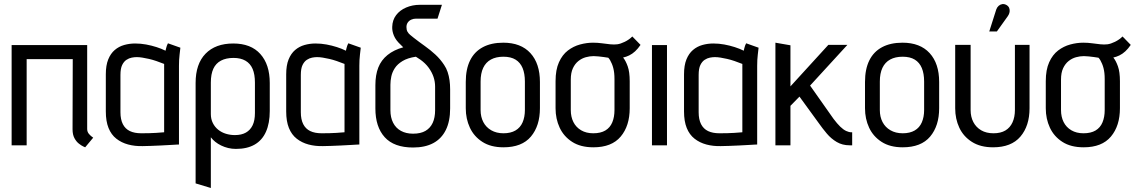

<svg xmlns="http://www.w3.org/2000/svg" viewBox="-20 -725 5663 958"><path d="M415 -81V-500H38V0H113V-430H343L342 -80Q342 -53 351.5 -35.5Q361 -18 374 -8Q387 2 396 6Q405 10 405 10L445 -38Q433 -46 424 -56.5Q415 -67 415 -81Z M880 -487 818 -509Q812 -498 809 -485Q806 -472 806 -472Q786 -482 761 -490Q736 -498 709 -503Q682 -508 654 -508Q626 -508 599.5 -500.5Q573 -493 552.5 -475.5Q532 -458 520 -428.5Q508 -399 508 -354V-169Q508 -120 521.5 -86.5Q535 -53 560.5 -33Q586 -13 619.5 -4Q653 5 692 4Q709 4 732 3Q755 2 780 1Q805 0 826.5 -1.5Q848 -3 861 -3.5Q874 -4 873 -4V-397Q873 -427 876 -452Q879 -477 880 -487ZM581 -165V-351Q581 -383 589.5 -400.5Q598 -418 611 -426.5Q624 -435 637.5 -437.5Q651 -440 662 -440Q675 -440 690.5 -437.5Q706 -435 723.5 -431Q741 -427 760 -420.5Q779 -414 799 -406V-65Q795 -65 785 -64Q775 -63 759.5 -62Q744 -61 725 -60.5Q706 -60 685 -60Q651 -60 628 -71Q605 -82 593 -105.5Q581 -129 581 -165Z M1326 -171V-311Q1326 -403 1279 -455.5Q1232 -508 1144 -508Q1055 -508 1005.5 -457Q956 -406 956 -311V190L1032 213V-40Q1041 -28 1054 -17.5Q1067 -7 1083.5 1Q1100 9 1118.5 13.5Q1137 18 1157 18Q1213 18 1250.5 -3.5Q1288 -25 1307 -67.5Q1326 -110 1326 -171ZM1252 -313V-161Q1252 -124 1240.5 -100Q1229 -76 1207 -63.5Q1185 -51 1152 -51Q1129 -51 1107.5 -57.5Q1086 -64 1069 -77.5Q1052 -91 1042 -111Q1032 -131 1032 -156V-313Q1032 -355 1044.5 -382Q1057 -409 1082.5 -422.5Q1108 -436 1145 -436Q1181 -436 1205 -422Q1229 -408 1240.5 -381Q1252 -354 1252 -313Z M1780 -487 1718 -509Q1712 -498 1709 -485Q1706 -472 1706 -472Q1686 -482 1661 -490Q1636 -498 1609 -503Q1582 -508 1554 -508Q1526 -508 1499.5 -500.5Q1473 -493 1452.5 -475.5Q1432 -458 1420 -428.5Q1408 -399 1408 -354V-169Q1408 -120 1421.5 -86.5Q1435 -53 1460.5 -33Q1486 -13 1519.5 -4Q1553 5 1592 4Q1609 4 1632 3Q1655 2 1680 1Q1705 0 1726.5 -1.5Q1748 -3 1761 -3.5Q1774 -4 1773 -4V-397Q1773 -427 1776 -452Q1779 -477 1780 -487ZM1481 -165V-351Q1481 -383 1489.5 -400.5Q1498 -418 1511 -426.5Q1524 -435 1537.5 -437.5Q1551 -440 1562 -440Q1575 -440 1590.5 -437.5Q1606 -435 1623.5 -431Q1641 -427 1660 -420.5Q1679 -414 1699 -406V-65Q1695 -65 1685 -64Q1675 -63 1659.5 -62Q1644 -61 1625 -60.5Q1606 -60 1585 -60Q1551 -60 1528 -71Q1505 -82 1493 -105.5Q1481 -129 1481 -165Z M2056 -632H2163L2185 -701H2075Q2038 -701 2006.5 -687.5Q1975 -674 1956.5 -649.5Q1938 -625 1937 -591Q1936 -570 1945.5 -547Q1955 -524 1979 -502L1992 -489Q1945 -476 1913.5 -450.5Q1882 -425 1867.5 -388Q1853 -351 1853 -300V-184Q1853 -92 1899.5 -40.5Q1946 11 2041 11Q2101 11 2142 -11Q2183 -33 2204.5 -76.5Q2226 -120 2226 -184V-280Q2226 -303 2223 -324.5Q2220 -346 2213.5 -365.5Q2207 -385 2196 -401Q2177 -430 2152 -453Q2127 -476 2099.5 -495.5Q2072 -515 2045 -536Q2035 -544 2026.5 -551Q2018 -558 2013 -567Q2008 -576 2008 -590Q2008 -603 2014.5 -612.5Q2021 -622 2032 -627Q2043 -632 2056 -632ZM2151 -293V-175Q2151 -138 2139 -112Q2127 -86 2103 -72Q2079 -58 2041 -58Q2006 -58 1980.5 -72Q1955 -86 1941.5 -112.5Q1928 -139 1928 -175V-302Q1928 -322 1932.5 -343.5Q1937 -365 1950 -385Q1963 -405 1988.5 -420.5Q2014 -436 2055 -442L2078 -427Q2103 -409 2119 -387Q2135 -365 2143 -341.5Q2151 -318 2151 -293Z M2674 -185V-316Q2674 -408 2626.5 -460Q2579 -512 2491 -512Q2431 -512 2389 -489.5Q2347 -467 2325.5 -423.5Q2304 -380 2304 -316V-185Q2304 -132 2324.5 -88Q2345 -44 2387 -17Q2429 10 2492 10Q2584 10 2629 -43.5Q2674 -97 2674 -185ZM2599 -318V-176Q2599 -141 2587.5 -114.5Q2576 -88 2552 -74Q2528 -60 2492 -60Q2457 -60 2431 -75Q2405 -90 2391.5 -116Q2378 -142 2378 -176V-318Q2378 -359 2391 -386.5Q2404 -414 2429.5 -428Q2455 -442 2492 -442Q2529 -442 2552.5 -427.5Q2576 -413 2587.5 -385.5Q2599 -358 2599 -318Z M3176 -501 3135 -543Q3119 -527 3097.5 -516.5Q3076 -506 3060 -504Q3044 -502 3024.5 -504Q3005 -506 2983.5 -509Q2962 -512 2939 -512Q2907 -512 2874 -503Q2841 -494 2813.5 -473Q2786 -452 2769 -414.5Q2752 -377 2752 -320V-185Q2752 -132 2772.5 -88Q2793 -44 2835 -17Q2877 10 2941 10Q3032 10 3077 -43.5Q3122 -97 3122 -185V-319Q3122 -366 3112 -394Q3102 -422 3089 -438Q3104 -441 3119.5 -448.5Q3135 -456 3149 -469Q3163 -482 3176 -501ZM3046 -330V-176Q3046 -141 3035 -114.5Q3024 -88 3000.5 -74Q2977 -60 2940 -60Q2905 -60 2879.5 -75Q2854 -90 2841 -116Q2828 -142 2828 -176V-328Q2828 -362 2838.5 -384.5Q2849 -407 2866 -420.5Q2883 -434 2903 -439.5Q2923 -445 2942 -445Q2954 -445 2966.5 -443.5Q2979 -442 2991.5 -440.5Q3004 -439 3015 -437Q3020 -432 3024.5 -424Q3029 -416 3033 -406.5Q3037 -397 3040 -385.5Q3043 -374 3044.5 -360.5Q3046 -347 3046 -330Z M3233 0H3308V-500H3233Z M3765 -487 3703 -509Q3697 -498 3694 -485Q3691 -472 3691 -472Q3671 -482 3646 -490Q3621 -498 3594 -503Q3567 -508 3539 -508Q3511 -508 3484.5 -500.5Q3458 -493 3437.5 -475.5Q3417 -458 3405 -428.5Q3393 -399 3393 -354V-169Q3393 -120 3406.5 -86.5Q3420 -53 3445.5 -33Q3471 -13 3504.5 -4Q3538 5 3577 4Q3594 4 3617 3Q3640 2 3665 1Q3690 0 3711.5 -1.5Q3733 -3 3746 -3.5Q3759 -4 3758 -4V-397Q3758 -427 3761 -452Q3764 -477 3765 -487ZM3466 -165V-351Q3466 -383 3474.5 -400.5Q3483 -418 3496 -426.5Q3509 -435 3522.5 -437.5Q3536 -440 3547 -440Q3560 -440 3575.5 -437.5Q3591 -435 3608.5 -431Q3626 -427 3645 -420.5Q3664 -414 3684 -406V-65Q3680 -65 3670 -64Q3660 -63 3644.5 -62Q3629 -61 3610 -60.5Q3591 -60 3570 -60Q3536 -60 3513 -71Q3490 -82 3478 -105.5Q3466 -129 3466 -165Z M4139 -132 4022 -298 4208 -501H4113L3924 -294V-499L3849 -512V0H3924V-197L3969 -243L4065 -111Q4084 -84 4105.5 -58.5Q4127 -33 4155 -16.5Q4183 0 4219 0H4232V-65H4228Q4216 -65 4202 -71.5Q4188 -78 4172.5 -93Q4157 -108 4139 -132Z M4666 -185V-316Q4666 -408 4618.5 -460Q4571 -512 4483 -512Q4423 -512 4381 -489.5Q4339 -467 4317.5 -423.5Q4296 -380 4296 -316V-185Q4296 -132 4316.5 -88Q4337 -44 4379 -17Q4421 10 4484 10Q4576 10 4621 -43.5Q4666 -97 4666 -185ZM4591 -318V-176Q4591 -141 4579.5 -114.5Q4568 -88 4544 -74Q4520 -60 4484 -60Q4449 -60 4423 -75Q4397 -90 4383.5 -116Q4370 -142 4370 -176V-318Q4370 -359 4383 -386.5Q4396 -414 4421.5 -428Q4447 -442 4484 -442Q4521 -442 4544.5 -427.5Q4568 -413 4579.5 -385.5Q4591 -358 4591 -318Z M5117 -185V-501H5044V-176Q5044 -141 5032 -114.5Q5020 -88 4996.5 -74Q4973 -60 4937 -60Q4901 -60 4875.5 -75Q4850 -90 4836.5 -116Q4823 -142 4823 -176V-501H4746V-185Q4746 -132 4766.5 -88Q4787 -44 4829.5 -17Q4872 10 4935 10Q5026 10 5071.5 -43.5Q5117 -97 5117 -185ZM5009 -645Q5016 -655 5017.5 -665.5Q5019 -676 5015.5 -685Q5012 -694 5002 -700Q4991 -706 4981 -704.5Q4971 -703 4963 -696Q4955 -689 4951 -678L4916 -568H4954Z M5622 -501 5581 -543Q5565 -527 5543.5 -516.5Q5522 -506 5506 -504Q5490 -502 5470.5 -504Q5451 -506 5429.5 -509Q5408 -512 5385 -512Q5353 -512 5320 -503Q5287 -494 5259.5 -473Q5232 -452 5215 -414.5Q5198 -377 5198 -320V-185Q5198 -132 5218.5 -88Q5239 -44 5281 -17Q5323 10 5387 10Q5478 10 5523 -43.5Q5568 -97 5568 -185V-319Q5568 -366 5558 -394Q5548 -422 5535 -438Q5550 -441 5565.5 -448.5Q5581 -456 5595 -469Q5609 -482 5622 -501ZM5492 -330V-176Q5492 -141 5481 -114.5Q5470 -88 5446.5 -74Q5423 -60 5386 -60Q5351 -60 5325.5 -75Q5300 -90 5287 -116Q5274 -142 5274 -176V-328Q5274 -362 5284.5 -384.5Q5295 -407 5312 -420.5Q5329 -434 5349 -439.5Q5369 -445 5388 -445Q5400 -445 5412.5 -443.5Q5425 -442 5437.5 -440.5Q5450 -439 5461 -437Q5466 -432 5470.5 -424Q5475 -416 5479 -406.5Q5483 -397 5486 -385.5Q5489 -374 5490.5 -360.5Q5492 -347 5492 -330Z"/></svg>

Font: Advent Pro Medium
Style: Regular
Weight: 500
Designer: VivaRado, Andreas Kalpakidis
Foundry: VivaRado, Andreas Kalpakidis
Version: Version 3.000